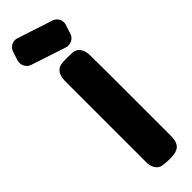

<svg xmlns="http://www.w3.org/2000/svg" viewBox="-382 -935 930 930"><g transform="rotate(-45 82.5 -470.0)"><path d="M28 -628V-74C28 -60 29 -47 35 -35C43 -16 58 -6 77 -4C92 -2 106 -1 121 -1C164 -1 197 -9 202 -60C203 -66 203 -72 203 -78V-397C203 -504 203 -520 202 -627C202 -665 187 -699 144 -699C125 -700 106 -700 86 -699C44 -697 28 -667 28 -628ZM-64 -860C-72 -835 -58 -806 -32 -798L147 -739C152 -737 157 -737 161 -737C182 -737 202 -750 208 -770L223 -816C232 -841 218 -869 193 -877L13 -936C8 -938 2 -939 -3 -939C-23 -939 -43 -926 -49 -906Z"/></g></svg>

Font: Periwinkle
Style: Bold
Weight: 700
Version: Version 2.001